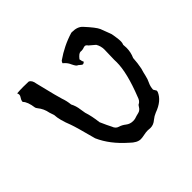

<svg xmlns="http://www.w3.org/2000/svg" viewBox="-159 -825 1017 1017"><g transform="rotate(-45 349.5 -316.5)"><path d="M356 13.2Q329.1 13.2 298.8 -17.1Q221.7 -84.5 188 -161.1Q158.7 -272.5 147.5 -303.2Q123 -363.8 121.6 -401.9L112.8 -428.2Q106.4 -463.4 85 -489.3Q80.1 -495.6 78.1 -501Q71.3 -551.3 52.7 -568.8Q52.7 -580.1 60.1 -590.6Q67.4 -601.1 67.4 -609.4Q67.4 -614.7 64 -621.6Q86.9 -623.5 110.8 -623.5Q130.9 -623.5 151.4 -622.6Q168.9 -615.2 172.9 -585.9Q206.5 -447.8 211.9 -434.1Q221.7 -407.2 224.6 -377.9Q237.8 -353 241.2 -323.7Q243.2 -308.6 246.1 -294.4Q258.8 -255.9 264.6 -205.1Q283.2 -162.6 293.9 -142.6Q301.3 -121.1 319.8 -115.7Q338.4 -110.4 355.2 -96.9Q372.1 -83.5 395 -83.5Q403.8 -83.5 411.6 -85.4Q427.2 -90.8 443.6 -94.5Q460 -98.1 470.2 -116.2Q474.1 -124.5 481.4 -127.4Q495.1 -134.8 502 -156.7Q553.7 -287.1 553.7 -365.7L553.2 -383.8Q555.2 -438 555.2 -459Q555.2 -485.4 542 -507.3L509.8 -534.7Q502.9 -545.9 493.7 -545.9Q490.7 -545.9 486.3 -544.4Q475.6 -540 464.8 -540L457.5 -540.5Q444.3 -540.5 424.8 -515.6Q427.7 -497.6 432.1 -490.7Q424.8 -483.9 419.4 -483.9Q414.6 -483.9 397.5 -499.5Q389.2 -499.5 376.5 -525.9Q368.7 -544.9 354 -558.1L346.7 -564.9Q349.1 -572.3 354 -577.6Q419.4 -623.5 494.1 -646H500Q540 -646 560.1 -624Q606.9 -573.2 616.7 -550.8L636.2 -499.5Q640.6 -489.3 641.8 -479Q643.1 -468.8 645.3 -455.6Q647.5 -442.4 647.5 -426.8Q647.5 -416.5 643.1 -406.2Q644.5 -394 644.5 -382.8Q644.5 -349.6 630.9 -319.8Q628.9 -283.2 622.1 -250Q615.2 -227.5 610.8 -206.8Q606.4 -186 597.4 -168Q588.4 -149.9 586.9 -126.5L597.2 -109.4Q597.2 -103.5 596.2 -101.1Q576.7 -53.7 511.2 -30.3Q492.7 -22.9 477.5 -10.3Q457.5 7.3 434.1 7.3L414.1 5.9Q400.9 5.9 384 9.5Q367.2 13.2 356 13.2Z"/></g></svg>

Font: Kurland
Style: Regular
Weight: 400
Designer: GGBot
Version: 0.22